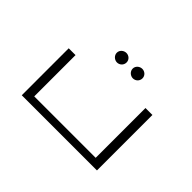

<svg xmlns="http://www.w3.org/2000/svg" viewBox="-101 -738 957 957"><g transform="rotate(45 378.0 -259.0)"><path d="M333 -451C351 -451 367 -465 367 -485C367 -504 351 -518 333 -518C315 -518 298 -504 298 -485C298 -466 315 -451 333 -451ZM445 -451C463 -451 479 -465 479 -485C479 -504 463 -518 445 -518C427 -518 410 -504 410 -485C410 -466 427 -451 445 -451ZM594 -391V-40H161V-331H113V0H643V-391Z"/></g></svg>

Font: Sulaf Light
Style: Regular
Weight: 300
Designer: Bandar Raffah (Arabic) and Santiago Orozco (Latin)
Foundry: Caramella and Typemade
Version: Version 1.005;PS 001.005;hotconv 1.0.88;makeotf.lib2.5.64775